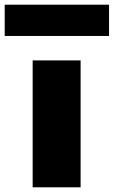

<svg xmlns="http://www.w3.org/2000/svg" viewBox="-78 -797 484 817"><path d="M61 -540H265V0H61ZM-58 -777H386V-644H-58Z"/></svg>

Font: Encode Sans Wide
Style: ExtraBold
Weight: 800
Designer: Pablo Impallari, Andres Torresi
Foundry: Pablo Impallari, Andres Torresi
Version: Version 1.000; ttfautohint (v1.00) -l 8 -r 50 -G 200 -x 14 -